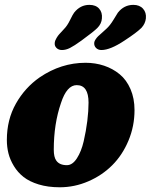

<svg xmlns="http://www.w3.org/2000/svg" viewBox="-20 -753 623 793"><path d="M316.4 -585.4Q286.1 -563.5 269 -554.9Q252 -546.4 235.8 -546.4Q222.2 -546.4 213.4 -554.9Q204.6 -563.5 206.1 -576.2Q207 -585.4 213.4 -595.9Q219.7 -606.4 224.4 -611.3Q229 -616.2 244.6 -633.3Q257.8 -646.5 269.3 -670.2Q280.8 -693.8 286.1 -700.7Q311.5 -732.9 349.1 -732.9Q375.5 -732.9 389.4 -717.3Q403.3 -701.7 400.9 -676.8Q399.4 -655.3 382.8 -638.2Q368.7 -623.5 316.4 -585.4ZM494.1 -585.4Q435.5 -546.4 398.9 -546.4Q385.3 -546.4 376.7 -554.9Q368.2 -563.5 369.1 -576.2Q369.6 -583 375 -590.8Q380.4 -598.6 385.5 -603.5Q390.6 -608.4 402.1 -618.4Q413.6 -628.4 418.5 -633.3Q434.1 -647 449.2 -672.1Q464.4 -697.3 466.8 -700.7Q492.2 -732.9 530.8 -732.9Q556.6 -732.9 570.8 -717Q585 -701.2 582.5 -676.8Q580.1 -655.3 564.5 -638.2Q544.4 -618.2 494.1 -585.4ZM8.3 -174.8Q8.3 -258.8 45.7 -325Q83 -391.1 144 -433.6Q232.4 -493.7 333.5 -493.7Q374 -493.7 409.9 -481.7Q445.8 -469.7 474.1 -446.5Q502.4 -423.3 519 -385Q535.6 -346.7 535.6 -298.3Q535.6 -231.9 510.7 -172.4Q485.8 -112.8 443.8 -70.8Q401.9 -28.8 345 -4.2Q288.1 20.5 226.6 20.5Q178.2 20.5 139.9 8.8Q101.6 -2.9 77.4 -22Q53.2 -41 37.4 -67.1Q21.5 -93.3 14.9 -119.6Q8.3 -146 8.3 -174.8ZM256.3 -70.8Q279.3 -70.8 297.6 -99.1Q315.9 -127.4 325.7 -169.7Q335.4 -211.9 340.6 -253.4Q345.7 -294.9 345.7 -329.1Q345.7 -401.4 296.9 -401.4Q255.9 -401.4 231.9 -327.6Q202.1 -241.2 202.1 -134.8Q202.1 -104 212.4 -89.8Q225.6 -70.8 256.3 -70.8Z"/></svg>

Font: Cooper* ExtraBold
Style: Italic
Weight: 800
Italic angle: -7°
Designer: Owen Earl
Foundry: indestructible type*
Version: Version 0.001